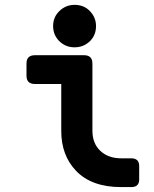

<svg xmlns="http://www.w3.org/2000/svg" viewBox="-20 -762 626 782"><path d="M283.7 -742.2Q321.3 -742.2 345.2 -717.8Q371.1 -691.4 371.1 -655.8Q371.1 -618.2 345.7 -593.8Q320.3 -569.3 283.7 -569.3Q247.6 -569.3 222.7 -593.3Q196.3 -618.7 196.3 -655.8Q196.3 -692.9 222.7 -717.8Q248.5 -742.2 283.7 -742.2ZM473.6 0Q353 0 289.6 -66.4Q229.5 -129.4 229.5 -228.5V-419.9H122.1Q87.9 -419.9 87.9 -453.6V-503.4Q87.9 -537.1 122.1 -537.1H322.3Q356.4 -537.1 356.4 -503.4V-230Q356.4 -177.2 389.2 -147Q421.4 -117.2 473.6 -117.2H514.6Q546.9 -117.2 546.9 -85.9V-31.2Q546.9 0 514.6 0Z"/></svg>

Font: Simply Mono
Style: Bold
Weight: 700
Designer: Wojciech Kalinowski "wmk69" (wmk69@o2.pl)
Foundry: Wojciech Kalinowski "wmk69" (wmk69@o2.pl)
Version: Version 1.0.0